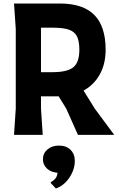

<svg xmlns="http://www.w3.org/2000/svg" viewBox="-20 -770 677 1096"><path d="M632 0H425L358 -150L315 -220H214V-150L224 0H60L70 -150V-605L60 -750H321Q454 -750 518.5 -684.5Q583 -619 583 -486Q583 -405 549.5 -345Q516 -285 457 -253L521 -150ZM214 -358H279Q364 -358 398.5 -386Q433 -414 433 -486Q433 -536 419 -563Q405 -590 372.5 -601Q340 -612 281 -612H214ZM407 149Q407 198 376 244Q345 290 299 306L269 274L271 269Q307 250 308 216Q272 214 248.5 192.5Q225 171 225 139Q225 105 251 83Q277 61 316 61Q358 61 382.5 85Q407 109 407 149Z"/></svg>

Font: Farro
Style: Bold
Weight: 700
Designer: Aceler Chua
Foundry: Grayscale Limited
Version: Version 1.101